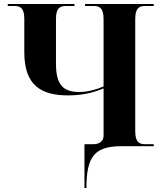

<svg xmlns="http://www.w3.org/2000/svg" viewBox="-20 -734 820 964"><path d="M404 210H414C414 50 456 0 591 0H752V-10H710C681 -10 659 -18 659 -75V-639C659 -696 681 -704 710 -704H752V-714H407V-704H449C478 -704 500 -696 500 -639V-300C463 -284 418 -272 379 -272C296 -272 261 -309 261 -415V-639C261 -696 283 -704 312 -704H354V-714H19V-704H51C80 -704 102 -696 102 -639V-471C102 -305 187 -255 322 -255C409 -255 466 -276 500 -290V-52C500 -25 478 -10 449 -10H404Z"/></svg>

Font: Noto Serif Display
Style: Bold
Weight: 700
Designer: Monotype Design Team
Foundry: Monotype Imaging Inc.
Version: Version 2.009